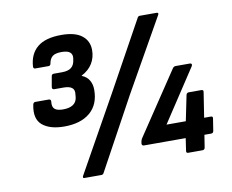

<svg xmlns="http://www.w3.org/2000/svg" viewBox="-78 -789 1113 921"><g transform="rotate(-10 478.0 -328.0)"><path d="M209.7 -227.3Q139.6 -227.3 103.2 -258Q66.8 -288.7 80.4 -355.9Q82.8 -367.7 92.2 -367.7H157.9Q168.7 -367.7 168 -355.9Q164.7 -330.9 176.8 -320Q188.9 -309.1 217.9 -309.1Q248.5 -309.1 266.3 -320.7Q284.1 -332.3 287 -356.2L288 -367.7Q291.9 -391.3 279 -401.6Q266.1 -412 238.3 -412H192.9Q181.1 -412 182.5 -424.4L191.3 -474.1Q192.6 -485.6 203.4 -485.6H243.2Q272.5 -485.6 287.8 -497.2Q303 -508.9 306.3 -532.1L307.9 -542.3Q310.6 -561 298.7 -571.3Q286.9 -581.6 258.2 -581.6Q227 -581.6 213.5 -570.7Q200.1 -559.8 196.1 -537.6Q194.8 -525.8 184.6 -525.8H120.4Q110.3 -525.8 110.9 -536.9Q114.9 -597.7 153.9 -630Q192.9 -662.4 270.5 -662.4Q337.7 -662.4 370.8 -636.1Q403.9 -609.9 403.9 -565.5Q403.9 -529.4 386.5 -500.6Q369.1 -471.9 333.4 -453.2V-451.9Q357.4 -442.6 369.1 -422.7Q380.9 -402.9 380.9 -376.5Q380.9 -304.6 335.6 -266Q290.3 -227.3 209.7 -227.3ZM261.3 32.6Q250.9 32.6 256.6 21.2L461.7 -345.4L646.9 -681.2Q650.6 -687.6 658 -687.6H739.9Q744.9 -687.6 746.6 -684.7Q748.3 -681.9 745.6 -676.9L545.2 -322.8L355.3 25.6Q351.9 32.6 343.5 32.6ZM772.6 0Q761.8 0 763.8 -11.1L772.7 -71.5H570.3Q558.5 -71.5 559.3 -83.3L560.6 -91.7Q562 -97.1 563.3 -100.7Q564.6 -104.2 567 -107.6L769.5 -410.6Q775.8 -420.3 784.6 -420.3H854Q860.7 -420.3 862.7 -416.1Q864.7 -411.9 860.7 -405.5L693.3 -151.1H787.3L812.5 -274.1Q814.9 -285.3 825.7 -285.3H886.9Q897.7 -285.3 895.7 -274.1L876.8 -152.2H909.6Q920.4 -152.2 918 -141L908.9 -82.6Q907.2 -71.5 896.8 -71.5H863.9L854.3 -11.1Q852.7 0 841.6 0Z"/></g></svg>

Font: Sofia Sans Semi Condensed
Style: Italic
Weight: 400
Italic angle: -9°
Designer: Botio Nikoltchev, Ani Petrova
Foundry: lettersoup
Version: Version 4.101